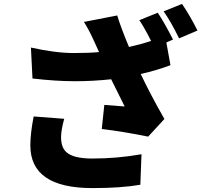

<svg xmlns="http://www.w3.org/2000/svg" viewBox="-20 -898 1040 981"><path d="M308 -291Q292 -232 292 -197Q292 -143 321 -119Q357 -88 452 -88Q579 -88 703 -110L697 46Q599 63 452 63Q135 63 135 -155Q135 -216 152 -303ZM786 -833Q818 -786 864 -696L830 -681L851 -565Q783 -539 699 -520Q748 -416 820 -290L737 -200Q614 -225 500 -239L513 -362L617 -354L548 -493Q455 -483 363 -483Q265 -483 146 -497L138 -655Q264 -627 357 -627Q436 -627 486 -632L462 -685Q436 -743 409 -786L579 -819Q596 -761 639 -658Q705 -673 752 -689Q717 -758 692 -795ZM910 -878Q951 -818 989 -742L895 -702Q853 -788 816 -840Z"/></svg>

Font: Source Han Sans CN Heavy
Style: Bold
Weight: 900
Designer: Ryoko NISHIZUKA (kana & ideographs); Paul D. Hunt (Latin, Greek & Cyrillic); Wenlong ZHANG (bopomofo); Sandoll Communica
Foundry: Adobe Systems Incorporated
Version: Version 1.000;PS 1;hotconv 1.0.78;makeotf.lib2.5.61930